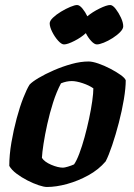

<svg xmlns="http://www.w3.org/2000/svg" viewBox="-20 -745 534 765"><path d="M167 0Q155 0 134 -7Q113 -14 89.5 -26Q66 -38 46 -53Q26 -68 17 -84Q17 -128 25.5 -177.5Q34 -227 46.5 -273.5Q59 -320 73 -355.5Q87 -391 98 -408Q108 -419 134 -434.5Q160 -450 194.5 -465Q229 -480 265 -490Q301 -500 333 -500Q348 -500 371.5 -492Q395 -484 419 -471.5Q443 -459 460.5 -446.5Q478 -434 481 -425Q481 -394 473.5 -349Q466 -304 453.5 -256Q441 -208 427 -166.5Q413 -125 401 -102Q373 -69 332 -46.5Q291 -24 247.5 -12Q204 0 167 0ZM231 -77Q237 -77 250.5 -81Q264 -85 275 -90Q285 -104 296 -133Q307 -162 317 -198.5Q327 -235 335 -272.5Q343 -310 347.5 -342Q352 -374 352 -393Q335 -405 309.5 -413.5Q284 -422 266 -422Q245 -422 223 -413Q205 -379 191.5 -336.5Q178 -294 168.5 -251Q159 -208 153.5 -172.5Q148 -137 147 -116Q157 -100 184 -88.5Q211 -77 231 -77ZM235 -568Q225 -568 211.5 -583Q198 -598 188 -618Q178 -638 178 -652Q178 -662 191 -674.5Q204 -687 223 -698.5Q242 -710 260 -717.5Q278 -725 287 -725Q297 -725 308.5 -711Q320 -697 328 -680Q348 -697 376.5 -711Q405 -725 419 -725Q429 -725 441 -709.5Q453 -694 462 -674.5Q471 -655 471 -640Q471 -630 459 -617.5Q447 -605 429 -593.5Q411 -582 393.5 -575Q376 -568 366 -568Q356 -568 343.5 -581.5Q331 -595 322 -613Q304 -596 276.5 -582Q249 -568 235 -568Z"/></svg>

Font: Texturina ExtraBold
Style: Italic
Weight: 800
Italic angle: -11°
Designer: Guillermo Torres Carreño
Foundry: Omnibus-Type
Version: Version 1.002; ttfautohint (v1.8.3)